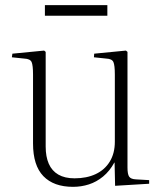

<svg xmlns="http://www.w3.org/2000/svg" viewBox="-20 -710 626 744"><path d="M263 14Q188 14 148 -27.5Q108 -69 108 -154V-421Q108 -457 102.5 -469.5Q97 -482 74 -483L26 -488L28 -502L151 -514L157 -509V-142Q157 -103 169 -75.5Q181 -48 206 -33.5Q231 -19 269 -19Q316 -19 351 -35.5Q386 -52 405.5 -84Q425 -116 425 -161V-421Q425 -457 419.5 -469.5Q414 -482 392 -483L344 -488L345 -502L468 -514L474 -509V-61Q474 -35 480.5 -25.5Q487 -16 506 -15L558 -12V2L426 10L424 -80H423Q405 -47 379.5 -26Q354 -5 324.5 4.5Q295 14 263 14ZM154 -649V-690H396V-649Z"/></svg>

Font: Literata 60pt ExtraLight
Style: Regular
Weight: 250
Designer: Latin by Veronika Burian and Jose Scaglione. Greek by Irene Vlachou. Cyrillic by Vera Evstafieva.
Foundry: TypeTogether
Version: Version 3.103;gftools[0.9.29]